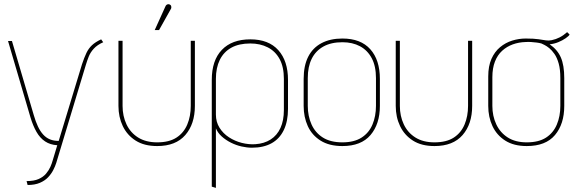

<svg xmlns="http://www.w3.org/2000/svg" viewBox="-20 -699 2789 932"><path d="M481 -494 471 -508Q443 -495 426.5 -479.5Q410 -464 399.5 -442Q389 -420 378 -387L265 -15Q241 -15 222.5 -22.5Q204 -30 189.5 -46Q175 -62 164 -85.5Q153 -109 144 -140L38 -500H19L128 -129Q140 -89 157 -59Q174 -29 199 -12.5Q224 4 258 6L236 79Q232 94 224.5 111Q217 128 203.5 144Q190 160 167.5 170Q145 180 109 180L114 199Q149 199 173.5 188.5Q198 178 213.5 161.5Q229 145 238.5 126.5Q248 108 253 92L397 -385Q403 -405 411 -425Q419 -445 435.5 -463Q452 -481 481 -494Z M926 -185V-501H906V-185Q906 -135 889 -94.5Q872 -54 836.5 -31Q801 -8 743 -8Q688 -8 650.5 -31.5Q613 -55 594 -95.5Q575 -136 575 -185V-501H555V-185Q555 -131 576 -87Q597 -43 638.5 -16.5Q680 10 743 10Q833 10 879.5 -43.5Q926 -97 926 -185ZM808 -653Q811 -657 811.5 -661.5Q812 -666 810.5 -670.5Q809 -675 804 -677Q800 -679 796 -678.5Q792 -678 788.5 -675.5Q785 -673 783 -668L731 -553H752Z M1378 -171V-311Q1378 -403 1331 -455.5Q1284 -508 1195 -508Q1106 -508 1057 -457Q1008 -406 1008 -311V207L1028 213V-76Q1037 -54 1056.5 -36.5Q1076 -19 1101 -6.5Q1126 6 1152.5 12Q1179 18 1203 18Q1259 18 1298 -3.5Q1337 -25 1357.5 -67.5Q1378 -110 1378 -171ZM1358 -316V-165Q1358 -114 1341.5 -78Q1325 -42 1294 -22Q1263 -2 1219 1Q1187 3 1153.5 -5.5Q1120 -14 1091.5 -32.5Q1063 -51 1045.5 -79Q1028 -107 1028 -143V-316Q1028 -370 1047 -408.5Q1066 -447 1103 -467.5Q1140 -488 1195 -488Q1243 -488 1280 -469Q1317 -450 1337.5 -412Q1358 -374 1358 -316Z M1824 -185V-316Q1824 -408 1777.5 -460Q1731 -512 1642 -512Q1583 -512 1540.5 -489.5Q1498 -467 1476 -423.5Q1454 -380 1454 -316V-185Q1454 -131 1474 -87Q1494 -43 1536 -16.5Q1578 10 1642 10Q1733 10 1778.5 -43.5Q1824 -97 1824 -185ZM1805 -320V-185Q1805 -135 1788 -94.5Q1771 -54 1735 -31Q1699 -8 1642 -8Q1584 -8 1547 -31.5Q1510 -55 1492 -95.5Q1474 -136 1474 -185V-320Q1474 -375 1493 -413.5Q1512 -452 1549.5 -473Q1587 -494 1642 -494Q1691 -494 1727.5 -474.5Q1764 -455 1784.5 -416.5Q1805 -378 1805 -320Z M2272 -185V-501H2252V-185Q2252 -135 2235 -94.5Q2218 -54 2182.5 -31Q2147 -8 2089 -8Q2034 -8 1996.5 -31.5Q1959 -55 1940 -95.5Q1921 -136 1921 -185V-501H1901V-185Q1901 -131 1922 -87Q1943 -43 1984.5 -16.5Q2026 10 2089 10Q2179 10 2225.5 -43.5Q2272 -97 2272 -185Z M2745 -531 2733 -543Q2715 -527 2696.5 -517.5Q2678 -508 2658 -504Q2644 -501 2630.5 -503Q2617 -505 2594.5 -508.5Q2572 -512 2532 -512Q2499 -512 2466.5 -502Q2434 -492 2407.5 -470Q2381 -448 2365.5 -413Q2350 -378 2350 -328V-185Q2350 -131 2370.5 -87Q2391 -43 2432.5 -16.5Q2474 10 2537 10Q2629 10 2674 -43.5Q2719 -97 2719 -185V-320Q2719 -382 2702.5 -420Q2686 -458 2648 -484Q2670 -486 2690.5 -494.5Q2711 -503 2726 -513.5Q2741 -524 2745 -531ZM2700 -320V-185Q2700 -135 2683 -94.5Q2666 -54 2630.5 -31Q2595 -8 2537 -8Q2482 -8 2445 -31.5Q2408 -55 2389 -95.5Q2370 -136 2370 -185V-324Q2370 -368 2382.5 -400Q2395 -432 2417.5 -452.5Q2440 -473 2469 -483.5Q2498 -494 2531 -495Q2545 -496 2558.5 -495Q2572 -494 2584.5 -492.5Q2597 -491 2608 -488Q2612 -486 2622.5 -481Q2633 -476 2646 -465.5Q2659 -455 2671.5 -437Q2684 -419 2692 -390.5Q2700 -362 2700 -320Z"/></svg>

Font: Advent Pro Thin
Style: Regular
Weight: 250
Version: Version 3.000